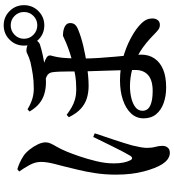

<svg xmlns="http://www.w3.org/2000/svg" viewBox="30 -906 940 1040"><g transform="rotate(-90 500.0 -386.0)"><path d="M546 44Q500 44 462 30.5Q424 17 401.5 -10Q379 -37 379 -78Q379 -118 406 -146.5Q433 -175 479.5 -190.5Q526 -206 584 -206Q649 -206 705.5 -190Q762 -174 805.5 -151.5Q849 -129 875 -107Q898 -88 909 -70.5Q920 -53 920 -30Q920 -13 911 -1.5Q902 10 885 10Q870 10 858.5 1Q847 -8 836 -19Q786 -69 739.5 -97.5Q693 -126 647 -139Q601 -152 553 -152Q521 -152 490.5 -145Q460 -138 440 -123Q420 -108 420 -84Q420 -56 447.5 -42.5Q475 -29 527 -29Q585 -29 613 -53.5Q641 -78 641 -123Q641 -161 639.5 -203.5Q638 -246 637 -287Q636 -328 634.5 -363.5Q633 -399 633 -425Q633 -450 633 -478Q633 -506 632 -531Q631 -556 629 -571Q626 -594 606.5 -603Q587 -612 572 -616L608 -632Q626 -630 644 -626Q662 -622 678.5 -617Q695 -612 706 -605Q717 -599 719 -590.5Q721 -582 716 -568Q708 -539 705.5 -498Q703 -457 703 -414Q703 -368 706 -321.5Q709 -275 713 -232Q717 -189 720.5 -153Q724 -117 724 -90Q724 -50 703.5 -19.5Q683 11 644 27.5Q605 44 546 44ZM192 64Q178 64 162.5 55.5Q147 47 131 23Q109 -11 91.5 -77Q74 -143 74 -228Q74 -286 82 -339Q90 -392 101 -436Q112 -480 119 -510Q124 -530 129.5 -550.5Q135 -571 139 -592.5Q143 -614 143 -634Q143 -666 125 -698Q107 -730 91 -752L103 -762Q121 -757 138.5 -749Q156 -741 175 -729Q193 -717 210 -695.5Q227 -674 238 -651Q249 -628 249 -608Q249 -595 242.5 -581Q236 -567 224.5 -547.5Q213 -528 200 -497Q189 -471 174 -427.5Q159 -384 147 -334.5Q135 -285 135 -240Q135 -209 139.5 -187.5Q144 -166 151 -152Q156 -141 162.5 -140.5Q169 -140 176 -150Q183 -161 196.5 -186.5Q210 -212 225 -242.5Q240 -273 254.5 -302.5Q269 -332 278 -351L298 -343Q291 -321 281.5 -293.5Q272 -266 262.5 -237Q253 -208 245 -182.5Q237 -157 232 -139Q226 -114 222.5 -94Q219 -74 219 -60Q219 -34 224.5 -14.5Q230 5 230 24Q230 41 220.5 52.5Q211 64 192 64ZM555 -376Q519 -376 488 -385.5Q457 -395 431.5 -418Q406 -441 385 -483L398 -495Q418 -480 437.5 -468.5Q457 -457 481 -450Q505 -443 537 -443Q579 -443 611.5 -448.5Q644 -454 668 -460Q702 -467 733 -477.5Q764 -488 786 -497Q805 -505 815 -510Q825 -515 828 -515Q833 -515 844 -514Q855 -513 867 -509Q879 -505 887 -497Q895 -489 895 -475Q895 -461 887.5 -451Q880 -441 858 -432Q819 -416 769.5 -404.5Q720 -393 674 -386Q641 -382 613 -379Q585 -376 555 -376ZM575 -607Q542 -607 512.5 -615.5Q483 -624 459 -643.5Q435 -663 416 -696L428 -707Q456 -690 483 -681.5Q510 -673 540 -673Q582 -673 617 -678.5Q652 -684 683 -691Q711 -699 724 -706Q737 -713 744 -713Q767 -713 784.5 -702Q802 -691 802 -672Q802 -659 796 -651.5Q790 -644 780 -640Q756 -632 719.5 -624Q683 -616 644.5 -611.5Q606 -607 575 -607ZM883 -616Q837 -616 805 -648Q773 -680 773 -726Q773 -772 805 -804Q837 -836 883 -836Q928 -836 960 -804Q992 -772 992 -726Q992 -680 960 -648Q928 -616 883 -616ZM883 -654Q913 -654 934 -675Q955 -696 955 -726Q955 -756 934 -777Q913 -798 883 -798Q853 -798 831.5 -777Q810 -756 810 -726Q810 -696 831.5 -675Q853 -654 883 -654Z"/></g></svg>

Font: Noto Serif HK ExtraLight SemiBold
Style: Regular
Weight: 600
Version: Version 2.002-H1;hotconv 1.1.0;makeotfexe 2.6.0